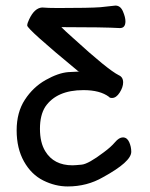

<svg xmlns="http://www.w3.org/2000/svg" viewBox="-20 -505 540 692"><path d="M224.1 167Q179.2 167 136 145.5Q92.8 124 66.4 76.9Q40 29.8 40 -35.2Q40 -100.1 69.6 -145.5Q99.1 -190.9 144.5 -216.6Q189.9 -242.2 226.1 -245.1L266.1 -247.1Q266.1 -248 262.2 -248Q78.1 -399.9 78.1 -413.1Q78.1 -420.9 85 -435.1Q104 -476.1 131.8 -478Q150.9 -476.1 189 -476.1Q304.2 -476.1 341.8 -479L396 -484.9Q414.1 -484.9 423.1 -463.9Q432.1 -442.9 432.1 -428.2Q432.1 -403.8 412.1 -403.8Q356 -407.2 201.2 -407.2Q212.9 -395 243.2 -368.2Q368.2 -253.9 408.2 -233.9Q423.8 -227.1 423.8 -208Q423.8 -190.9 411.4 -171.4Q398.9 -151.9 383.8 -151.9Q375 -151.9 373 -155.8Q340.8 -180.2 280.8 -180.2Q184.1 -180.2 143.1 -120.1Q124 -89.8 124 -41Q124 8.8 143.1 40Q173.8 90.8 241.2 90.8Q250 90.8 274.4 88.4Q298.8 85.9 354 43.9Q379.9 24.9 394.5 7.6Q409.2 -9.8 422.9 -9.8Q438 -9.8 445.6 7.1Q453.1 23.9 453.1 42Q453.1 78.1 351.1 133.8Q293.9 167 224.1 167Z"/></svg>

Font: LXGW WenKai Mono GB Screen
Style: Regular
Weight: 400
Monospace: yes
Designer: LXGW / Fontworks Inc.
Foundry: LXGW / Fontworks Inc.
Version: Version 1.510;January 18,2025